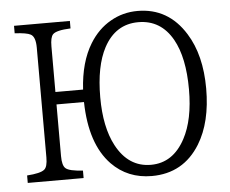

<svg xmlns="http://www.w3.org/2000/svg" viewBox="-55 -843 1109 925"><g transform="rotate(-5 500.0 -380.0)"><path d="M214.8 -424.8H348.6Q356.4 -557.1 409.7 -644Q450.2 -710 511.2 -744.6Q571.3 -779.3 642.6 -779.3Q791 -779.3 873.5 -646.5Q939.9 -540.5 939.9 -378.4Q939.9 -215.8 876 -111.8Q795.4 19 642.6 19Q526.4 19 449.2 -60.1Q351.6 -161.1 347.7 -364.7H214.8V-114.7Q214.8 -68.8 231 -55.2Q248 -40 314 -36.1V0H43.9V-36.1Q108.9 -40.5 127.9 -56.2Q144 -68.8 144 -114.7V-645Q144 -698.2 120.6 -710.4Q102.1 -720.7 43.9 -723.6V-759.8H314V-723.6Q244.6 -720.7 228 -703.1Q214.8 -689 214.8 -645ZM641.6 -725.1Q531.2 -725.1 474.6 -619.1Q427.7 -530.8 427.7 -380.4Q427.7 -235.8 475.6 -145.5Q534.2 -35.2 643.1 -35.2Q750 -35.2 808.6 -145Q856.9 -234.9 856.9 -381.3Q856.9 -535.6 807.1 -624.5Q750.5 -725.1 641.6 -725.1Z"/></g></svg>

Font: BIZ UDMincho
Style: Regular
Weight: 400
Monospace: yes
Designer: TypeBank Co., Ltd.
Foundry: Morisawa Inc.
Version: Version 1.06